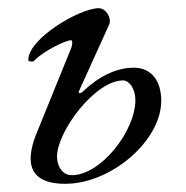

<svg xmlns="http://www.w3.org/2000/svg" viewBox="-20 -434 453 468"><path d="M139 14C252 14 373 -92 373 -188C373 -236 350 -269 306 -269C263 -269 220 -247 182 -211C179 -208 176 -207 174 -207C172 -207 171 -209 173 -213L246 -374C253 -390 238 -414 221 -414C174 -414 49 -340 49 -288C49 -285 53 -284 57 -284C59 -284 61 -284 62 -285C90 -313 142 -336 153 -336C157 -336 157 -328 154 -318L72 -116C45 -53 38 14 139 14ZM155 -7C132 -7 119 -29 119 -52C119 -114 212 -238 280 -238C295 -238 310 -218 310 -190C310 -115 226 -7 155 -7Z"/></svg>

Font: EB Garamond
Style: Italic
Weight: 400
Italic angle: -17.2°
Designer: Georg Duffner and Octavio Pardo
Foundry: Georg Duffner
Version: Version 1.000;PS 001.000;hotconv 1.0.88;makeotf.lib2.5.64775